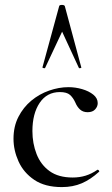

<svg xmlns="http://www.w3.org/2000/svg" viewBox="-20 -750 455 782"><path d="M232 12Q163 12 119.5 -17.5Q76 -47 55.5 -92.5Q35 -138 35 -185Q35 -235 55 -274Q75 -313 107.5 -340Q140 -367 180 -381Q220 -395 259 -395Q287 -395 314.5 -387Q342 -379 360 -364.5Q378 -350 378 -330Q378 -316 367.5 -304.5Q357 -293 337 -293Q318 -293 306 -304Q294 -315 287 -332Q278 -352 265 -363.5Q252 -375 224 -375Q171 -375 141.5 -331Q112 -287 112 -216Q112 -166 129 -122.5Q146 -79 182 -53Q218 -27 276 -27Q304 -27 328.5 -34.5Q353 -42 376 -58Q379 -60 382.5 -56Q386 -52 383 -50Q349 -19 313 -3.5Q277 12 232 12ZM311 -476Q313 -474 307.5 -472.5Q302 -471 301 -474L233 -621L164 -474Q163 -471 157.5 -472.5Q152 -474 153 -476L221 -725Q222 -730 232 -730Q242 -730 244 -725Z"/></svg>

Font: Cormorant Light Medium
Style: Regular
Weight: 500
Version: Version 4.000